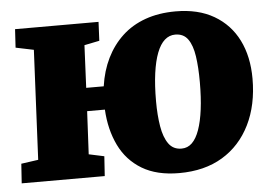

<svg xmlns="http://www.w3.org/2000/svg" viewBox="-52 -787 1232 873"><g transform="rotate(-5 564.5 -351.0)"><path d="M339 -301 329 -105 399 -90 393 0H14L20 -89L98 -100L122 -600L40 -617L45 -701H426L422 -615L353 -601L344 -407H424Q434 -477 462 -534Q490 -591 534.5 -632.5Q579 -674 640.5 -696Q702 -718 779 -718Q882 -718 954 -676Q1026 -634 1063.5 -559Q1101 -484 1101 -383Q1101 -263 1056.5 -173Q1012 -83 930 -33.5Q848 16 732 16Q630 16 562.5 -24.5Q495 -65 460 -137Q425 -209 420 -301ZM655 -319Q655 -255 663.5 -204Q672 -153 693 -123.5Q714 -94 752 -94Q780 -94 800 -113.5Q820 -133 833.5 -171Q847 -209 854 -263.5Q861 -318 861 -388Q861 -456 853.5 -506.5Q846 -557 826 -585Q806 -613 768 -613Q741 -613 720 -594.5Q699 -576 684.5 -538.5Q670 -501 662.5 -446Q655 -391 655 -319Z"/></g></svg>

Font: Literata Black
Style: Italic
Weight: 900
Italic angle: -2°
Designer: Latin by Veronika Burian and Jose Scaglione. Greek by Irene Vlachou. Cyrillic by Vera Evstafieva
Foundry: TypeTogether
Version: Version 3.002